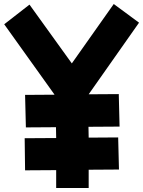

<svg xmlns="http://www.w3.org/2000/svg" viewBox="-20 -853 714 957"><path d="M105 -4 103 -164 260 -165 259 -219 109 -218 105 -380 252 -381 1 -732 127 -830 338 -537 547 -833 673 -740 422 -383 572 -384 576 -222 421 -221 422 -167 569 -168 573 -8 422 -7V84H260V-5Z"/></svg>

Font: Mochiy Pop P One
Style: Regular
Weight: 400
Designer: FONTDASU
Foundry: FONTDASU / Google Inc. / Adobe
Version: Version 2.000